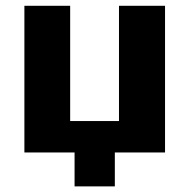

<svg xmlns="http://www.w3.org/2000/svg" viewBox="-20 -540 670 680"><path d="M66.4 0V-519.5H228.5V-111.3H401.4V-519.5H564.5V0H386.7V120.1H244.1V0Z"/></svg>

Font: GenEi M Gothic v2 Heavy
Style: Regular
Weight: 800
Version: Version 2.0